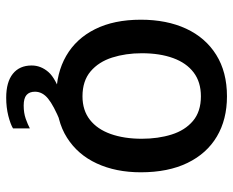

<svg xmlns="http://www.w3.org/2000/svg" viewBox="-85 -482 734 604"><g transform="rotate(90 282.0 -180.0)"><path d="M282.5 10Q210 10 155.8 -21.2Q101.5 -52.5 71.8 -112Q42 -171.5 42 -256Q42 -337.5 70.2 -398.5Q98.5 -459.5 152.5 -493.2Q206.5 -527 283 -527Q356 -527 409.5 -495.2Q463 -463.5 492.5 -402.8Q522 -342 522 -256Q522 -177.5 494.2 -117.5Q466.5 -57.5 413.2 -23.8Q360 10 282.5 10ZM283 -72.5Q327 -72.5 356.8 -95.8Q386.5 -119 401.5 -161.2Q416.5 -203.5 416.5 -259Q416.5 -310.5 403.2 -352.8Q390 -395 360.5 -420Q331 -445 283 -445Q238 -445 208 -422.2Q178 -399.5 162.8 -357.8Q147.5 -316 147.5 -259Q147.5 -208.5 161 -166Q174.5 -123.5 204.5 -98Q234.5 -72.5 283 -72.5ZM186 87.5Q186 58.5 206.5 34.8Q227 11 286.5 -8L363 -3Q312 18 290.2 35.8Q268.5 53.5 268.5 77Q268.5 94.5 278.8 103.5Q289 112.5 312 112.5Q335.5 112.5 353.8 106Q372 99.5 384 93V146Q371 154 344.5 160.8Q318 167.5 287.5 167.5Q238 167.5 212 146.5Q186 125.5 186 87.5Z"/></g></svg>

Font: Public Sans Medium
Style: Regular
Weight: 500
Designer: The Public Sans Project Authors: Dan O. Williams and USWDS (Libre Franklin designed by Pablo Impallari and Rodrigo Fuenz
Version: Version 1.007